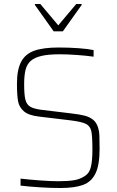

<svg xmlns="http://www.w3.org/2000/svg" viewBox="-20 -934 585 962"><path d="M83 -4V-39Q126 -34 180.5 -30Q235 -26 271 -26Q321 -26 351 -31Q381 -36 405 -52Q428 -66 435.5 -98Q443 -130 443 -183Q443 -252 437.5 -277Q432 -302 411 -313Q390 -324 333 -331L175 -350Q123 -356 99.5 -376.5Q76 -397 70.5 -427Q65 -457 65 -515Q65 -585 86 -624.5Q107 -664 152 -680Q197 -696 274 -696Q325 -696 373.5 -692.5Q422 -689 449 -683V-650Q414 -655 366 -658.5Q318 -662 279 -662Q223 -662 188.5 -654Q154 -646 134 -629Q115 -612 108 -584Q101 -556 101 -513Q101 -460 107 -435.5Q113 -411 130.5 -400Q148 -389 186 -384L335 -366Q379 -361 404 -354.5Q429 -348 446.5 -334Q464 -320 472 -293Q477 -277 478 -255Q479 -233 479 -188Q479 -107 458.5 -65Q438 -23 396 -7.5Q354 8 282 8Q235 8 179.5 4.5Q124 1 83 -4ZM249 -777 155 -909V-914H182L272 -807L362 -914H389V-909L295 -777Z"/></svg>

Font: Saira Semi Condensed Thin
Style: Regular
Weight: 100
Width: 4
Designer: Hector Gatti with collaboration of the Omnibus-Type team
Foundry: Omnibus-Type
Version: Version 1.001; ttfautohint (v1.8)